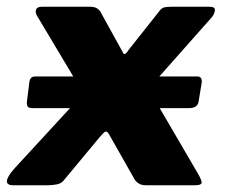

<svg xmlns="http://www.w3.org/2000/svg" viewBox="-44 -550 671 570"><path d="M555 -306 546 -251Q544 -229 517 -229H53Q41 -229 38 -234Q35 -239 36 -249L43 -305Q45 -323 60 -323H542Q556 -323 555 -306ZM544 -34Q556 -13 554.5 -6.5Q553 0 533 0H389Q375 0 366 -6.5Q357 -13 353 -22L281 -149Q274 -162 268.5 -159Q263 -156 252 -143L144 -13Q137 -5 124 -2.5Q111 0 97 0H-5Q-24 0 -23.5 -12.5Q-23 -25 -1 -50L186 -253Q195 -263 197.5 -270Q200 -277 195 -287L66 -503Q60 -513 63 -521.5Q66 -530 81 -530H223Q238 -530 246 -524Q254 -518 258 -508L321 -394Q324 -387 328.5 -390.5Q333 -394 338 -402L429 -517Q436 -526 443 -528Q450 -530 466 -530H578Q595 -530 594 -519.5Q593 -509 585 -499L414 -306Q405 -296 403 -289.5Q401 -283 405 -272L544 -34Z"/></svg>

Font: Libre Franklin ExtraBold
Style: Italic
Weight: 800
Italic angle: -8°
Designer: Pablo Impallari, Rodrigo Fuenzalida, Nhung Nguyen
Foundry: Impallari Type
Version: Version 3.000